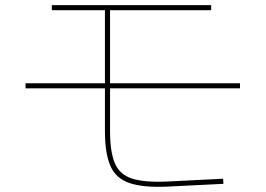

<svg xmlns="http://www.w3.org/2000/svg" viewBox="-20 -719 1040 752"><path d="M855 1 634 12Q539 16 486 -2.5Q433 -21 412 -70Q391 -119 391 -205V-689H411V-205Q411 -125 429.5 -80.5Q448 -36 496 -20Q544 -4 634 -8L854 -19ZM183 -679V-699H807V-679ZM80 -373V-393H920V-373Z"/></svg>

Font: Murecho Thin Thin
Style: Regular
Weight: 250
Version: Version 1.010